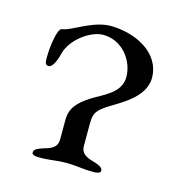

<svg xmlns="http://www.w3.org/2000/svg" viewBox="-72 -477 517 546"><g transform="rotate(15 187.0 -204.0)"><path d="M88 3C127 3 134 -2 169 -2C204 -2 211 3 250 3C257 3 270 2 270 -6C270 -16 258 -20 247 -24C227 -30 204 -35 204 -62V-118C204 -153 205 -163 236 -184C266 -204 341 -238 341 -298C341 -374 260 -411 189 -411C156 -411 123 -394 96 -381C80 -373 67 -367 57 -366C45 -364 37 -311 37 -278C37 -265 37 -255 48 -255C61 -255 70 -281 75 -301C86 -342 138 -381 176 -381C232 -381 270 -330 270 -282C270 -234 218 -216 188 -197C150 -173 134 -152 134 -120V-62C134 -35 111 -30 91 -24C80 -20 68 -16 68 -6C68 2 81 3 88 3Z"/></g></svg>

Font: EB Garamond
Style: Regular
Weight: 400
Designer: Georg Duffner and Octavio Pardo
Foundry: Georg Duffner
Version: Version 1.000;PS 001.000;hotconv 1.0.88;makeotf.lib2.5.64775